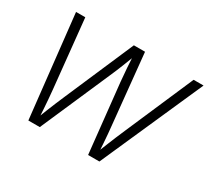

<svg xmlns="http://www.w3.org/2000/svg" viewBox="-142 -957 1285 1185"><g transform="rotate(30 500.0 -364.0)"><path d="M170.9 0 90.8 -727.5H156.7L206.5 -240.7Q210 -208 212.4 -175.3Q214.8 -142.6 217.3 -109.6Q219.7 -76.7 221.2 -43.5H211.9Q224.6 -76.7 237.8 -109.6Q251 -142.6 264.6 -175.3Q278.3 -208 292.5 -240.7L502.9 -727.5H582.5L631.3 -240.7Q634.8 -208 637.7 -175.3Q640.6 -142.6 642.8 -109.6Q645 -76.7 647 -43.5H636.7Q649.9 -76.7 663.1 -109.6Q676.3 -142.6 689.9 -175.3Q703.6 -208 717.8 -240.7L928.7 -727.5H999.5L677.2 0H596.7L544.4 -491.2Q539.6 -538.1 536.4 -586.2Q533.2 -634.3 530.3 -685.1H544.9Q525.9 -634.8 506.8 -586.7Q487.8 -538.6 466.8 -491.2L252.4 0Z"/></g></svg>

Font: Inter 28pt Light
Style: Italic
Weight: 300
Italic angle: -9.3988°
Designer: Rasmus Andersson
Foundry: rsms
Version: Version 4.001;git-66647c0bb